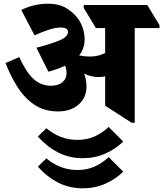

<svg xmlns="http://www.w3.org/2000/svg" viewBox="-20 -654 883 1039"><path d="M295 -51Q222 -51 169 -85.5Q116 -120 77.5 -179Q39 -238 10 -313L84 -345Q121 -264 161 -227Q201 -190 257 -190Q294 -190 317 -208.5Q340 -227 340 -258Q340 -280 332 -299Q295 -280 242 -266L177 -396Q250 -414 299 -434Q348 -454 348 -481Q348 -505 308 -505Q279 -505 242 -492.5Q205 -480 167 -463L95 -600Q130 -617 166 -625.5Q202 -634 240 -634Q299 -634 339.5 -609.5Q380 -585 405 -549Q422 -524 430 -495.5Q438 -467 438 -441Q438 -391 408 -354Q437 -348 466 -348Q492 -348 512.5 -353.5Q533 -359 549 -367V-502H499L433 -611V-627H777L843 -518V-502H709V10H692L549 -82V-241Q532 -237 514 -237Q472 -237 435 -256Q448 -224 448 -185Q448 -125 405 -88Q362 -51 295 -51ZM427 202Q355 202 294.5 171Q234 140 185 85L231 40Q306 103 399 103Q449 103 490.5 85Q532 67 568 33L647 112Q606 152 550.5 177Q495 202 427 202ZM427 365Q355 365 294.5 334Q234 303 185 248L231 203Q306 266 399 266Q449 266 490.5 248Q532 230 568 196L647 275Q606 315 550.5 340Q495 365 427 365Z"/></svg>

Font: Noto Serif Devanagari Black
Style: Regular
Weight: 900
Designer: Universal Thirst, Indian Type Foundry and the Monotype Design Team
Foundry: Monotype Imaging Inc.
Version: Version 2.004; ttfautohint (v1.8.4.7-5d5b)